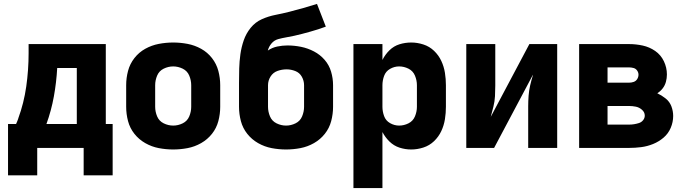

<svg xmlns="http://www.w3.org/2000/svg" viewBox="-20 -755 3496 980"><path d="M555 140V-122H520V-530H126V-483Q126 -398 114 -313.5Q102 -229 73 -150V-149Q70 -142 68 -136L62 -122H21V0H407V140ZM217 -122Q242 -191 255 -263Q268 -335 272 -408H372V-122ZM170 140V0H21V140Z M864 8Q901 8 937.5 1Q974 -6 1006.5 -24.5Q1039 -43 1062 -72Q1085 -101 1094.5 -137Q1104 -173 1104 -210V-320Q1104 -357 1094.5 -393Q1085 -429 1062 -458.5Q1039 -488 1006.5 -506Q974 -524 937.5 -531Q901 -538 864 -538Q827 -538 790.5 -531Q754 -524 721.5 -506Q689 -488 666 -458.5Q643 -429 633.5 -393Q624 -357 624 -320V-210Q624 -173 633.5 -137Q643 -101 666 -72Q689 -43 721.5 -24.5Q754 -6 790.5 1Q827 8 864 8ZM864 -114Q839 -114 815.5 -125.5Q792 -137 782 -161Q772 -185 772 -210V-320Q772 -345 782 -369Q792 -393 815.5 -404.5Q839 -416 864 -416Q889 -416 912.5 -404.5Q936 -393 946 -369Q956 -345 956 -320V-210Q956 -185 946 -161Q936 -137 912.5 -125.5Q889 -114 864 -114Z M1440 8Q1477 8 1513.5 1Q1550 -6 1582.5 -24.5Q1615 -43 1638 -72Q1661 -101 1670.5 -137Q1680 -173 1680 -210V-320Q1680 -355 1670 -389Q1660 -423 1637 -449.5Q1614 -476 1582.5 -492.5Q1551 -509 1516.5 -516Q1482 -523 1447 -523Q1421 -523 1395 -517.5Q1369 -512 1347 -497Q1352 -517 1366 -533.5Q1380 -550 1400.5 -555.5Q1421 -561 1441.5 -564.5Q1462 -568 1482.5 -572.5Q1503 -577 1523.5 -582.5Q1544 -588 1564 -593.5Q1584 -599 1604 -605.5Q1624 -612 1643 -619L1598 -735Q1563 -724 1528 -714Q1493 -704 1457.5 -695Q1422 -686 1386 -679Q1350 -672 1316.5 -657Q1283 -642 1259.5 -613Q1236 -584 1224 -549Q1212 -514 1207 -478Q1202 -442 1201 -405.5Q1200 -369 1200 -332Q1200 -329 1200 -326Q1200 -323 1200 -320V-210Q1200 -173 1209.5 -137Q1219 -101 1242 -72Q1265 -43 1297.5 -24.5Q1330 -6 1366.5 1Q1403 8 1440 8ZM1440 -114Q1415 -114 1391.5 -125.5Q1368 -137 1358 -161Q1348 -185 1348 -210V-320Q1348 -344 1361 -364.5Q1374 -385 1396.5 -393Q1419 -401 1443 -401Q1465 -401 1487 -392.5Q1509 -384 1520.5 -363.5Q1532 -343 1532 -320V-210Q1532 -185 1522 -161Q1512 -137 1488.5 -125.5Q1465 -114 1440 -114Z M1784 205H1932V-81Q1946 -54 1968 -32.5Q1990 -11 2019 -1.5Q2048 8 2079 8Q2110 8 2141 -2Q2172 -12 2195.5 -34.5Q2219 -57 2232.5 -86Q2246 -115 2251 -146.5Q2256 -178 2256 -210V-320Q2256 -352 2251 -383.5Q2246 -415 2232.5 -444Q2219 -473 2195.5 -495.5Q2172 -518 2141 -528Q2110 -538 2079 -538Q2048 -538 2019 -529Q1990 -520 1968 -498.5Q1946 -477 1932 -449V-530H1784ZM2017 -114Q1993 -114 1971 -126.5Q1949 -139 1940.5 -162.5Q1932 -186 1932 -210V-320Q1932 -344 1940.5 -367.5Q1949 -391 1971 -403.5Q1993 -416 2017 -416Q2042 -416 2065 -404.5Q2088 -393 2098 -369Q2108 -345 2108 -320V-210Q2108 -185 2098 -161Q2088 -137 2065 -125.5Q2042 -114 2017 -114Z M2360 0H2502L2701 -375Q2701 -375 2700 -373V-371Q2692 -345 2686 -319Q2680 -293 2678 -266Q2676 -239 2676 -212V0H2824V-530H2682L2483 -155Q2484 -156 2484 -157L2485 -159Q2492 -185 2498.5 -211Q2505 -237 2506.5 -264Q2508 -291 2508 -318V-530H2360Z M2936 0H3191Q3222 0 3253 -4Q3284 -8 3313.5 -20Q3343 -32 3367 -52.5Q3391 -73 3403.5 -102.5Q3416 -132 3416 -163Q3416 -188 3407 -212Q3398 -236 3378 -252Q3358 -268 3335 -279Q3351 -289 3362.5 -304Q3374 -319 3379 -337.5Q3384 -356 3384 -375Q3384 -410 3368.5 -442.5Q3353 -475 3324 -495Q3295 -515 3260.5 -522.5Q3226 -530 3191 -530H2936ZM3081 -333V-411H3191Q3202 -411 3213.5 -408Q3225 -405 3232 -395Q3239 -385 3239 -374Q3239 -362 3232.5 -351.5Q3226 -341 3214.5 -337Q3203 -333 3191 -333ZM3081 -119V-214H3191Q3208 -214 3225.5 -210.5Q3243 -207 3257 -194.5Q3271 -182 3271 -165Q3271 -152 3262.5 -141.5Q3254 -131 3241.5 -127Q3229 -123 3216.5 -121Q3204 -119 3191 -119Z"/></svg>

Font: Iosevka Sparkle Heavy
Style: Regular
Weight: 900
Designer: Belleve Invis
Foundry: Belleve Invis
Version: Version 4.5.0; ttfautohint (v1.8.3)